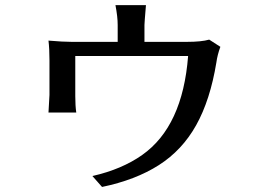

<svg xmlns="http://www.w3.org/2000/svg" viewBox="-20 -655 1040 756"><path d="M170.9 -211.9Q174.8 -271.5 174.8 -281.2V-417Q174.8 -462.9 170.9 -495.1Q228.5 -490.2 261.7 -490.2H443.4V-556.6Q443.4 -588.9 434.6 -634.8H554.7Q548.8 -565.4 548.8 -556.6V-490.2H715.8Q773.4 -490.2 803.7 -499L847.7 -470.7Q835.9 -438.5 832 -409.2Q807.6 -260.7 752.4 -162.1Q697.3 -63.5 605.5 -4.9Q513.7 53.7 381.8 81.1L343.8 38.1Q460 11.7 540 -44.9Q699.2 -157.2 720.7 -434.6H276.4V-276.4Q276.4 -238.3 280.3 -211.9Z"/></svg>

Font: GenEi LateMin v2
Style: Medium
Weight: 500
Designer: o_tamon (Modified)
Foundry: o_tamon / Adobe Systems Incorporated / FONT 910 / Philipp H. Poll
Version: Version 2.1;Original Version 1.004